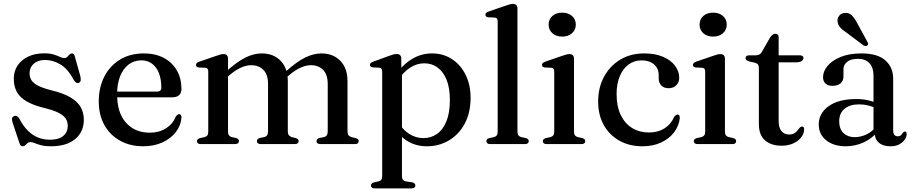

<svg xmlns="http://www.w3.org/2000/svg" viewBox="-20 -758 4812 1010"><path d="M217 -442.5Q179.5 -442.5 157.5 -423Q135.5 -403.5 135.5 -372.5Q135.5 -353 144.8 -337.2Q154 -321.5 177.5 -308.8Q201 -296 244.5 -284.5Q312.5 -268.5 351 -245.5Q389.5 -222.5 405.2 -193Q421 -163.5 421 -128Q421 -65 375.8 -26.8Q330.5 11.5 247.5 11.5Q216.5 11.5 196.2 6Q176 0.5 163 -5Q150 -10.5 140.5 -10.5Q130.5 -10.5 124.5 -5Q118.5 0.5 113 6Q107.5 11.5 99 11.5Q92.5 11.5 89 7.8Q85.5 4 82 -6L46 -114Q42 -127 43.5 -135.5Q45 -144 54 -147Q62.5 -150.5 69 -147Q75.5 -143.5 81 -135Q103 -93 128.8 -68.5Q154.5 -44 183 -33.5Q211.5 -23 242 -23Q289.5 -23 313 -43.2Q336.5 -63.5 336.5 -96.5Q336.5 -116.5 326.5 -133Q316.5 -149.5 290.2 -163.5Q264 -177.5 215 -189.5Q155 -204 119.5 -225Q84 -246 68.2 -275.2Q52.5 -304.5 52.5 -343.5Q52.5 -383 72.2 -413Q92 -443 128 -460.2Q164 -477.5 212.5 -477.5Q243.5 -477.5 263 -471.2Q282.5 -465 295.2 -458.8Q308 -452.5 317.5 -452.5Q327.5 -452.5 333.8 -458.8Q340 -465 345.5 -471Q351 -477 358.5 -477Q364 -477 368 -473.2Q372 -469.5 374 -459.5L402.5 -358Q405.5 -344 404.5 -335Q403.5 -326 394.5 -322.5Q386 -319.5 379.8 -324Q373.5 -328.5 366.5 -339.5Q337.5 -395.5 298 -419Q258.5 -442.5 217 -442.5Z M934.5 -290Q934.5 -268.5 922 -257.2Q909.5 -246 885 -246H566.5V-276H805Q828.5 -276 828.5 -296.5Q828.5 -365 799.8 -402.8Q771 -440.5 723.5 -440.5Q685.5 -440.5 656.8 -418.8Q628 -397 612 -357.2Q596 -317.5 596 -263Q596 -163.5 643.5 -111.8Q691 -60 767.5 -60Q817 -60 853.2 -83Q889.5 -106 904 -144Q910 -151.5 914 -154.5Q918 -157.5 922.5 -157.5Q929 -157.5 932 -152Q935 -146.5 934.5 -139Q931.5 -97.5 905 -63.2Q878.5 -29 834.2 -8.8Q790 11.5 734 11.5Q664.5 11.5 611.8 -17.8Q559 -47 529.2 -100Q499.5 -153 499.5 -224.5Q499.5 -297.5 528.5 -354.5Q557.5 -411.5 610.8 -444.2Q664 -477 737 -477Q797.5 -477 842 -453.2Q886.5 -429.5 910.5 -387.2Q934.5 -345 934.5 -290Z M1179.5 -449V-65.5Q1179.5 -52.5 1184.5 -46Q1189.5 -39.5 1199 -37L1222 -32Q1237 -27 1237 -16Q1237 0 1215 0H1036.5Q1026 0 1021 -4.2Q1016 -8.5 1016 -15.5Q1016 -21 1019.8 -25Q1023.5 -29 1032 -31.5L1056.5 -37Q1066 -39.5 1070.8 -46Q1075.5 -52.5 1075.5 -65V-380.5Q1075.5 -391 1072 -395.8Q1068.5 -400.5 1060.5 -401.5L1026 -403Q1018 -404 1014.5 -407.5Q1011 -411 1011 -416Q1011 -422.5 1015 -426.2Q1019 -430 1029.5 -434L1115.5 -463.5Q1130 -469 1139.2 -471.2Q1148.5 -473.5 1156 -473.5Q1168 -473.5 1173.8 -467Q1179.5 -460.5 1179.5 -449ZM1166 -344 1147.5 -362.5 1169 -381.5Q1228.5 -434.5 1272.2 -455.8Q1316 -477 1356.5 -477Q1419 -477 1456.5 -438Q1494 -399 1494 -331V-67.5Q1494 -53.5 1499.8 -46.5Q1505.5 -39.5 1515.5 -36.5L1536.5 -31.5Q1551 -26.5 1551 -16Q1551 0 1530 0H1353Q1331.5 0 1331.5 -16Q1331.5 -27 1346 -32L1370 -37Q1380.5 -39.5 1385.2 -46.8Q1390 -54 1390 -67.5V-315.5Q1390 -365.5 1365.8 -390.2Q1341.5 -415 1301 -415Q1276 -415 1247.8 -402.5Q1219.5 -390 1187 -362.5ZM1479.5 -344 1461.5 -362.5 1483 -381.5Q1542 -434.5 1586 -455.8Q1630 -477 1670.5 -477Q1732.5 -477 1770.2 -438Q1808 -399 1808 -331V-67.5Q1808 -53.5 1813.5 -46.5Q1819 -39.5 1829.5 -36.5L1851 -31.5Q1859 -29.5 1863 -25.5Q1867 -21.5 1867 -15.5Q1867 -8.5 1862 -4.2Q1857 0 1846 0H1667Q1645 0 1645 -16Q1645 -27 1660 -32L1684 -37Q1694.5 -39.5 1699.2 -46.8Q1704 -54 1704 -67.5V-315.5Q1704 -365.5 1679.8 -390.2Q1655.5 -415 1615 -415Q1590 -415 1561.8 -402.5Q1533.5 -390 1501 -362.5Z M2091 -449.5V-387.5L2094.5 -379.5V167.5Q2094.5 180.5 2099.5 187.2Q2104.5 194 2114 196L2148.5 201Q2157 203.5 2161 207.5Q2165 211.5 2165 218Q2165 225 2159.8 229Q2154.5 233 2143.5 233H1952Q1941.5 233 1936.5 229Q1931.5 225 1931.5 218Q1931.5 212 1935.2 208Q1939 204 1947.5 201.5L1971.5 196Q1981 194 1985.8 187.5Q1990.5 181 1990.5 168V-381Q1990.5 -391.5 1987 -396.2Q1983.5 -401 1975 -402L1941 -403.5Q1933 -404.5 1929.5 -408Q1926 -411.5 1926 -416.5Q1926 -422.5 1930 -426.2Q1934 -430 1944.5 -434L2026.5 -464Q2041 -469.5 2050.2 -471.8Q2059.5 -474 2066.5 -474Q2079 -474 2085 -467.5Q2091 -461 2091 -449.5ZM2071.5 -333 2056 -357.5Q2094.5 -414.5 2144.2 -445.8Q2194 -477 2253 -477Q2311.5 -477 2357.2 -447.2Q2403 -417.5 2429.2 -364.8Q2455.5 -312 2455.5 -244Q2455.5 -165 2424.8 -107.8Q2394 -50.5 2341.8 -19.5Q2289.5 11.5 2225.5 11.5Q2167 11.5 2121.5 -17Q2076 -45.5 2048 -98.5L2071 -122Q2096 -77.5 2131.2 -54.5Q2166.5 -31.5 2207.5 -31.5Q2247 -31.5 2278.5 -53.2Q2310 -75 2328.2 -119.5Q2346.5 -164 2346.5 -231.5Q2346.5 -296 2329 -338.8Q2311.5 -381.5 2281.2 -403.2Q2251 -425 2212 -425Q2173 -425 2137.2 -402Q2101.5 -379 2071.5 -333Z M2702 -713V-65.5Q2702 -52.5 2707 -46Q2712 -39.5 2721.5 -37L2745 -32Q2753.5 -29.5 2757.5 -25.5Q2761.5 -21.5 2761.5 -15.5Q2761.5 -8.5 2756.2 -4.2Q2751 0 2740 0H2559Q2548.5 0 2543.5 -4.2Q2538.5 -8.5 2538.5 -15.5Q2538.5 -21.5 2542.2 -25.5Q2546 -29.5 2554.5 -31.5L2579 -37Q2588.5 -39.5 2593.2 -46Q2598 -52.5 2598 -65V-644.5Q2598 -655 2594.5 -659.8Q2591 -664.5 2583 -665.5L2548.5 -667Q2540.5 -668 2537 -671.5Q2533.5 -675 2533.5 -680Q2533.5 -686.5 2537.5 -690.2Q2541.5 -694 2552 -698L2638 -727.5Q2653 -733 2662.2 -735.2Q2671.5 -737.5 2677.5 -737.5Q2690 -737.5 2696 -731Q2702 -724.5 2702 -713Z M2999.5 -449V-65.5Q2999.5 -52.5 3004.5 -46Q3009.5 -39.5 3019 -37L3042 -32Q3050.5 -29.5 3054.5 -25.5Q3058.5 -21.5 3058.5 -15.5Q3058.5 -8.5 3053.5 -4.2Q3048.5 0 3037.5 0H2856.5Q2846 0 2840.8 -4.2Q2835.5 -8.5 2835.5 -15.5Q2835.5 -21 2839.5 -25Q2843.5 -29 2851.5 -31.5L2876 -37Q2885.5 -39.5 2890.5 -46Q2895.5 -52.5 2895.5 -65V-380.5Q2895.5 -391 2892 -395.8Q2888.5 -400.5 2880 -401.5L2846 -403Q2838 -404 2834.5 -407.5Q2831 -411 2831 -416Q2831 -422.5 2835 -426.2Q2839 -430 2849 -434L2935 -463.5Q2950.5 -469 2959.5 -471.2Q2968.5 -473.5 2975 -473.5Q2987.5 -473.5 2993.5 -467Q2999.5 -460.5 2999.5 -449ZM2937 -565.5Q2905.5 -565.5 2885.8 -583.2Q2866 -601 2866 -628.5Q2866 -656.5 2885.8 -674Q2905.5 -691.5 2937 -691.5Q2969 -691.5 2989 -674Q3009 -656.5 3009 -628.5Q3009 -601 2989 -583.2Q2969 -565.5 2937 -565.5Z M3553 -348.5Q3553 -325.5 3537.8 -309.8Q3522.5 -294 3497 -294Q3472.5 -294 3458.8 -308.2Q3445 -322.5 3445 -346V-362.5Q3445 -397.5 3420.8 -419Q3396.5 -440.5 3354.5 -440.5Q3316.5 -440.5 3286.8 -418.8Q3257 -397 3240.2 -357Q3223.5 -317 3223.5 -263.5Q3223.5 -198 3245.5 -152.8Q3267.5 -107.5 3306 -84.2Q3344.5 -61 3393.5 -61Q3441 -61 3475.8 -83Q3510.5 -105 3525.5 -142Q3531.5 -149.5 3535.5 -152.5Q3539.5 -155.5 3544.5 -155.5Q3551 -155.5 3553.5 -150.2Q3556 -145 3556 -137.5Q3552 -96 3526 -62Q3500 -28 3457.2 -8.2Q3414.5 11.5 3360 11.5Q3291 11.5 3238.5 -17.8Q3186 -47 3156.2 -100Q3126.5 -153 3126.5 -224.5Q3126.5 -296 3156.8 -353Q3187 -410 3241.5 -443.5Q3296 -477 3369 -477Q3426 -477 3467.2 -459.5Q3508.5 -442 3530.8 -412.5Q3553 -383 3553 -348.5Z M3793.5 -449V-65.5Q3793.5 -52.5 3798.5 -46Q3803.5 -39.5 3813 -37L3836 -32Q3844.5 -29.5 3848.5 -25.5Q3852.5 -21.5 3852.5 -15.5Q3852.5 -8.5 3847.5 -4.2Q3842.5 0 3831.5 0H3650.5Q3640 0 3634.8 -4.2Q3629.5 -8.5 3629.5 -15.5Q3629.5 -21 3633.5 -25Q3637.5 -29 3645.5 -31.5L3670 -37Q3679.5 -39.5 3684.5 -46Q3689.5 -52.5 3689.5 -65V-380.5Q3689.5 -391 3686 -395.8Q3682.5 -400.5 3674 -401.5L3640 -403Q3632 -404 3628.5 -407.5Q3625 -411 3625 -416Q3625 -422.5 3629 -426.2Q3633 -430 3643 -434L3729 -463.5Q3744.5 -469 3753.5 -471.2Q3762.5 -473.5 3769 -473.5Q3781.5 -473.5 3787.5 -467Q3793.5 -460.5 3793.5 -449ZM3731 -565.5Q3699.5 -565.5 3679.8 -583.2Q3660 -601 3660 -628.5Q3660 -656.5 3679.8 -674Q3699.5 -691.5 3731 -691.5Q3763 -691.5 3783 -674Q3803 -656.5 3803 -628.5Q3803 -601 3783 -583.2Q3763 -565.5 3731 -565.5Z M3951 -428 3922.5 -434.5Q3911 -438 3906.5 -442.2Q3902 -446.5 3902 -452Q3902 -459.5 3907.2 -463.2Q3912.5 -467 3921 -467H3954Q3966.5 -467 3974.2 -471Q3982 -475 3988 -485.5L4030.5 -560Q4037.5 -570.5 4044.5 -575.5Q4051.5 -580.5 4059 -580.5Q4067 -580.5 4071.5 -575.5Q4076 -570.5 4076 -561V-122Q4076 -87 4090.5 -68.8Q4105 -50.5 4130 -50.5Q4147.5 -50.5 4157.8 -56.5Q4168 -62.5 4174 -70.2Q4180 -78 4185.2 -84.5Q4190.5 -91 4198 -92.5Q4203.5 -93 4207 -89Q4210.5 -85 4210 -76.5Q4209.5 -54.5 4194.2 -35Q4179 -15.5 4152.5 -3.5Q4126 8.5 4091.5 8.5Q4036.5 8.5 4004.2 -19.8Q3972 -48 3972 -105.5V-400.5Q3972 -412 3967.5 -418.2Q3963 -424.5 3951 -428ZM4030.5 -430V-467H4186.5Q4196 -467 4201.2 -463.5Q4206.5 -460 4206.5 -452.5Q4206.5 -443 4196.5 -436.5Q4186.5 -430 4165.5 -430Z M4581.5 -60.5V-69.5L4575 -72V-359Q4575 -402.5 4553.8 -425.5Q4532.5 -448.5 4493 -448.5Q4455 -448.5 4436 -432.5Q4417 -416.5 4417 -395V-356Q4417 -332.5 4401.5 -319.5Q4386 -306.5 4358.5 -306.5Q4335 -306.5 4322.2 -318.8Q4309.5 -331 4309.5 -352.5Q4309.5 -382.5 4333.2 -411.2Q4357 -440 4402.2 -458.5Q4447.5 -477 4512 -477Q4596 -477 4637.2 -440.5Q4678.5 -404 4678.5 -343V-73Q4678.5 -56.5 4684.8 -48.8Q4691 -41 4702 -41Q4714 -41 4719.5 -46.8Q4725 -52.5 4728.5 -58.5Q4731 -61.5 4733.5 -63.8Q4736 -66 4740 -66Q4744.5 -66 4747 -62.5Q4749.5 -59 4749.5 -53Q4749.5 -39 4739.8 -24.2Q4730 -9.5 4711.2 1Q4692.5 11.5 4664.5 11.5Q4625.5 11.5 4603.5 -7Q4581.5 -25.5 4581.5 -60.5ZM4287 -103.5Q4287 -162 4339 -199.5Q4391 -237 4484.5 -237Q4519 -237 4546.8 -230.5Q4574.5 -224 4596 -214.5L4588.5 -189Q4568 -198 4546.2 -203.5Q4524.5 -209 4499 -209Q4449.5 -209 4422 -185.2Q4394.5 -161.5 4394.5 -120Q4394.5 -79.5 4417.2 -58Q4440 -36.5 4475.5 -36.5Q4508 -36.5 4538.5 -51.2Q4569 -66 4591 -93.5L4601 -72Q4572 -32 4526 -10.2Q4480 11.5 4428.5 11.5Q4366 11.5 4326.5 -19.8Q4287 -51 4287 -103.5ZM4490 -635 4542.5 -538.5Q4545.5 -533.5 4546.5 -528.5Q4547.5 -523.5 4543.5 -519.5Q4539.5 -515.5 4533.5 -516Q4527.5 -516.5 4522.5 -519L4433.5 -586Q4412.5 -599.5 4400.2 -613Q4388 -626.5 4386 -644.5Q4383.5 -660 4393.5 -674Q4403.5 -688 4423 -690Q4445.5 -692.5 4460.8 -677.2Q4476 -662 4490 -635Z"/></svg>

Font: Fraunces 28pt
Style: Regular
Weight: 400
Version: Version 1.000;[b76b70a41]